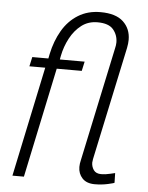

<svg xmlns="http://www.w3.org/2000/svg" viewBox="-53 -784 642 833"><g transform="rotate(5 268.0 -367.0)"><path d="M391 6Q355 6 336.5 -14Q318 -34 318 -63Q318 -77 322 -93L427 -587Q431 -603 431 -615Q431 -647 411 -671Q391 -695 342 -695Q302 -695 272.5 -672.5Q243 -650 223.5 -613.5Q204 -577 196 -536L193 -520H301L292 -479H183L82 0H32L133 -479H64L73 -520H143L147 -540Q159 -597 185.5 -642.5Q212 -688 254 -714Q296 -740 351 -740Q418 -740 450.5 -709.5Q483 -679 483 -631Q483 -615 479 -595L374 -102Q374 -98 373 -94Q372 -90 372 -87Q372 -69 382 -54.5Q392 -40 415 -40Q433 -40 453.5 -45Q474 -50 475 -50L476 -8Q475 -6 448 0Q421 6 391 6Z"/></g></svg>

Font: Raleway Light
Style: Italic
Weight: 300
Italic angle: -12°
Designer: Matt McInerney, Pablo Impallari, Rodrigo Fuenzalida
Foundry: Matt McInerney, Pablo Impallari, Rodrigo Fuenzalida
Version: Version 4.026